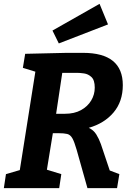

<svg xmlns="http://www.w3.org/2000/svg" viewBox="-21 -979 690 999"><path d="M-1 0 10 -73 82 -94 163 -606 98 -626 110 -699 326 -704H411Q618 -704 618 -536Q618 -451 570 -394Q522 -337 441 -314Q466 -302 480 -279.5Q494 -257 504 -229L550 -92L600 -73L588 0H434L378 -199Q366 -241 355.5 -259.5Q345 -278 328.5 -282Q312 -286 283 -286H254L223 -96L298 -73L287 0ZM380 -600H303L271 -387H317Q366 -387 400.5 -406Q435 -425 453.5 -456Q472 -487 472 -523Q472 -562 455 -578Q438 -594 416 -597Q394 -600 380 -600ZM285 -753 252 -820 497 -959 541 -852Z"/></svg>

Font: Bitter
Style: Bold Italic
Weight: 700
Italic angle: -9°
Designer: Sol Matas, and Bitter project Authors
Foundry: Sol Matas
Version: Version 2.001